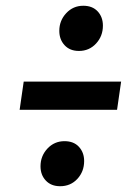

<svg xmlns="http://www.w3.org/2000/svg" viewBox="-20 -663 469 664"><path d="M252.9 -486.8Q221.7 -486.8 203.4 -506.6Q185.1 -526.4 185.1 -556.2Q185.1 -591.8 209 -617.4Q232.9 -643.1 268.1 -643.1Q299.8 -643.1 317.9 -623.5Q335.9 -604 335.9 -574.2Q335.9 -538.1 312.3 -512.5Q288.6 -486.8 252.9 -486.8ZM47.9 -283.2 62 -380.9H398.9L384.8 -283.2ZM188 -19Q156.7 -19 138.4 -38.6Q120.1 -58.1 120.1 -87.9Q120.1 -123.5 144 -149.2Q168 -174.8 203.1 -174.8Q234.9 -174.8 252.9 -155.3Q271 -135.7 271 -106Q271 -69.8 247.6 -44.4Q224.1 -19 188 -19Z"/></svg>

Font: Fira Sans Compressed Medium
Style: Italic
Weight: 500
Width: 3
Italic angle: -8°
Designer: Carrois Corporate & Edenspiekermann AG
Foundry: Carrois Corporate GbR & Edenspiekermann AG
Version: Version 4.203;PS 004.203;hotconv 1.0.88;makeotf.lib2.5.64775